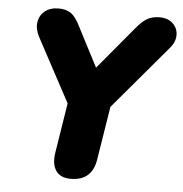

<svg xmlns="http://www.w3.org/2000/svg" viewBox="-52 -764 785 823"><g transform="rotate(5 340.5 -352.5)"><path d="M282 9Q238 9 218.5 -19Q199 -47 207 -98L241 -312L94 -586Q77 -619 81.5 -648Q86 -677 108.5 -695.5Q131 -714 168 -714Q199 -714 220 -700Q241 -686 261 -645L349 -475L500 -656Q527 -689 549 -701.5Q571 -714 602 -714Q638 -714 659 -694Q680 -674 680.5 -644.5Q681 -615 656 -586L425 -313L388 -82Q373 9 282 9Z"/></g></svg>

Font: Nunito Black
Style: Italic
Weight: 900
Italic angle: -9°
Designer: Vernon Adams
Foundry: Vernon Adams
Version: Version 3.601; ttfautohint (v1.8.2.53-6de2)